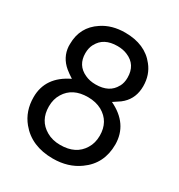

<svg xmlns="http://www.w3.org/2000/svg" viewBox="-173 -826 902 967"><g transform="rotate(30 278.0 -343.0)"><path d="M391 -373Q512 -315 513 -196Q513 -84 427 -23Q364 23 275 23Q151 23 84 -59Q37 -116 37 -197Q37 -315 158 -373Q133 -389 116 -403Q66 -445 62 -507V-508V-520Q62 -619 143 -672Q198 -709 275 -709Q391 -709 450 -633Q488 -586 488 -520Q488 -452 443 -410L430 -399ZM275 -631Q195 -631 165 -573L164 -572Q152 -549 152 -519Q152 -449 213 -421Q240 -408 275 -408Q355 -408 385 -465Q386 -465 386 -466Q398 -488 398 -518Q398 -593 333 -620Q308 -631 275 -631ZM275 -334Q186 -334 147 -270Q127 -238 127 -195Q127 -113 193 -75Q227 -55 273 -55Q364 -55 403 -120Q423 -152 423 -195Q423 -277 356 -315Q321 -334 275 -334Z"/></g></svg>

Font: SolaimanLipi Normal
Style: Regular
Weight: 400
Designer: Solaiman Karim
Foundry: Ekushey
Version: Designed by Solaiman Karim | Developed Version 2.002 : Al Ma